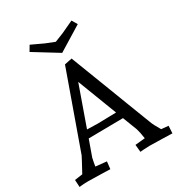

<svg xmlns="http://www.w3.org/2000/svg" viewBox="-213 -1059 1112 1200"><g transform="rotate(-30 343.0 -459.0)"><path d="M312 -705 366 -716 476 -430Q500 -369 528 -294Q588 -136 592 -128Q600 -104 630 -54L681 -49L678 4L609 2Q535 0 516 0Q497 0 471 2L447 4L442 -49L513 -56Q506 -105 498 -129L458 -233L209 -230L168 -115Q161 -84 157 -57H158L236 -49L230 4L168 2Q98 0 73.5 0Q49 0 27 2L8 4L5 -48L62 -56Q117 -157 118 -161ZM228 -284Q282 -282 305 -282Q328 -282 372.5 -283.5Q417 -285 438 -285L329 -569ZM507 -883 333 -776 159 -883 182 -922 270 -881 333 -856 396 -881 484 -922Z"/></g></svg>

Font: Andada
Style: Regular
Weight: 400
Designer: Carolina Giovagnoli
Foundry: Carolina Giovagnoli
Version: Version 1.002